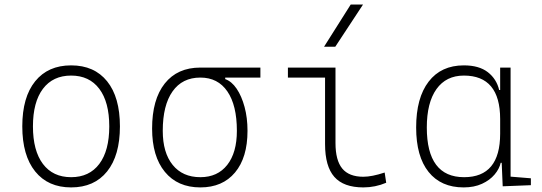

<svg xmlns="http://www.w3.org/2000/svg" viewBox="-20 -815 2384 845"><path d="M293 9.8Q191.4 9.8 134.8 -60.5Q78.1 -130.9 78.1 -258.8Q78.1 -387.2 134.8 -457.3Q191.4 -527.3 293 -527.3Q395 -527.3 451.4 -457.3Q507.8 -387.2 507.8 -258.8Q507.8 -130.9 451.4 -60.5Q395 9.8 293 9.8ZM293 -35.2Q373 -35.2 417 -93.5Q460.9 -151.9 460.9 -258.8Q460.9 -365.7 417 -424.1Q373 -482.4 293 -482.4Q212.9 -482.4 168.9 -424.1Q125 -365.7 125 -258.8Q125 -151.9 168.9 -93.5Q212.9 -35.2 293 -35.2Z M861.8 9.8Q761.7 9.8 705.6 -58.6Q649.4 -127 649.4 -249Q649.4 -377.4 705.1 -447.5Q760.7 -517.6 861.8 -517.6H1126V-473.6H971.2V-466.8Q999.5 -457 1021.5 -424.6Q1043.5 -392.1 1056.4 -344.2Q1069.3 -296.4 1069.3 -239.3Q1069.3 -121.6 1014.4 -55.9Q959.5 9.8 861.8 9.8ZM861.8 -35.2Q937.5 -35.2 980 -89.1Q1022.5 -143.1 1022.5 -239.3Q1022.5 -351.6 980.7 -412.6Q939 -473.6 861.8 -473.6Q782.2 -473.6 739.3 -412.6Q696.3 -351.6 696.3 -239.3Q696.3 -143.1 740 -89.1Q783.7 -35.2 861.8 -35.2Z M1579.1 9.8Q1492.2 9.8 1451.4 -36.6Q1410.6 -83 1410.6 -180.7V-473.6H1247.1V-517.6H1456.5V-185.5Q1456.5 -109.4 1486.3 -73.2Q1516.1 -37.1 1579.1 -37.1Q1616.7 -37.1 1672.9 -55.7L1679.7 -10.7Q1631.3 9.8 1579.1 9.8ZM1406.2 -609.4 1523.4 -794.9H1577.6L1455.6 -609.4Z M2020.5 9.8Q1920.9 9.8 1866.2 -58.3Q1811.5 -126.5 1811.5 -253.9Q1811.5 -384.3 1866.5 -455.8Q1921.4 -527.3 2021.5 -527.3Q2088.4 -527.3 2127 -497.3Q2165.5 -467.3 2176.8 -418.9H2181.2V-517.6H2227.1V-37.6L2316.4 -30.3V0L2192.4 4.9L2188 -98.6H2183.6Q2177.7 -71.8 2156.7 -46.9Q2135.7 -22 2101.3 -6.1Q2066.9 9.8 2020.5 9.8ZM2181.2 -226.6V-291Q2181.2 -482.4 2021.5 -482.4Q1943.4 -482.4 1900.9 -422.9Q1858.4 -363.3 1858.4 -253.9Q1858.4 -35.2 2022.5 -35.2Q2181.2 -35.2 2181.2 -226.6Z"/></svg>

Font: Cascadia Mono ExtraLight
Style: Regular
Weight: 200
Monospace: yes
Designer: Aaron Bell
Foundry: Saja Typeworks
Version: Version 2404.023; ttfautohint (v1.8.4)